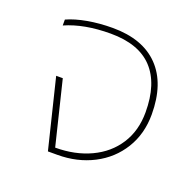

<svg xmlns="http://www.w3.org/2000/svg" viewBox="-102 -657 779 764"><g transform="rotate(20 287.0 -275.0)"><path d="M132 -294 198 -24Q282 -24 348 -55Q414 -86 451 -143.5Q488 -201 488 -279Q488 -400 429 -463Q370 -526 251 -526Q139 -526 60 -491V-516Q95 -532 145 -541Q195 -550 251 -550Q378 -550 446 -480Q514 -410 514 -279Q514 -197 475 -133.5Q436 -70 368 -35Q300 0 216 0H176L104 -294Z"/></g></svg>

Font: Prompt Thin
Style: Regular
Weight: 100
Designer: Katatrad Team
Foundry: CadsonDemak
Version: Version 1.030